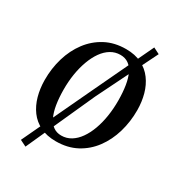

<svg xmlns="http://www.w3.org/2000/svg" viewBox="-229 -994 1168 1273"><g transform="rotate(30 355.5 -358.0)"><path d="M319.5 10Q250 10 199.8 -14.8Q149.5 -39.5 117.2 -83.2Q85 -127 69.2 -184Q53.5 -241 53 -305.5Q52.5 -394.5 76.5 -475Q100.5 -555.5 147.5 -618Q194.5 -680.5 262.8 -716.8Q331 -753 419 -753Q488.5 -753 538.8 -728Q589 -703 621.2 -659.2Q653.5 -615.5 669 -559.2Q684.5 -503 685 -440Q685.5 -351 661.8 -269.8Q638 -188.5 591.2 -125.5Q544.5 -62.5 476.2 -26.2Q408 10 319.5 10ZM331.5 -41Q371.5 -41 405 -61.5Q438.5 -82 464.5 -118.8Q490.5 -155.5 508.5 -205Q526.5 -254.5 535.5 -312.8Q544.5 -371 544 -434Q543.5 -496 535.5 -545.2Q527.5 -594.5 511 -629.2Q494.5 -664 468.5 -682.5Q442.5 -701 406 -701Q366 -701 332.5 -680.8Q299 -660.5 273.2 -624Q247.5 -587.5 229.5 -538.5Q211.5 -489.5 202.2 -431.8Q193 -374 193.5 -311Q194 -248.5 202.2 -198.5Q210.5 -148.5 227.5 -113.2Q244.5 -78 270.2 -59.5Q296 -41 331.5 -41ZM115 117 358 -398.5 574.5 -855.5 622 -831.5 397.5 -377 163.5 141Z"/></g></svg>

Font: Merriweather 36pt SemiBold
Style: Italic
Weight: 600
Italic angle: -7.8°
Version: Version 2.101